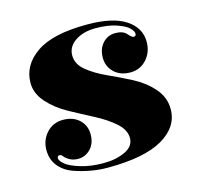

<svg xmlns="http://www.w3.org/2000/svg" viewBox="-80 -570 680 664"><g transform="rotate(-15 260.0 -238.5)"><path d="M490 -130Q490 -66 424.5 -28Q359 10 228 10Q169 10 108 -11Q77 -22 57.5 -45.5Q38 -69 38 -104Q38 -139 61 -164.5Q84 -190 120 -190Q156 -190 178 -169.5Q200 -149 200 -117Q200 -85 181.5 -65.5Q163 -46 136.5 -46Q110 -46 91 -65Q89 -67 88 -68.5Q87 -70 86 -71Q85 -72 84 -73Q80 -75 77 -75Q69 -75 69 -66Q69 -57 84.5 -44Q100 -31 136 -20Q172 -9 217.5 -9Q263 -9 295.5 -24.5Q328 -40 328 -69.5Q328 -99 299 -124.5Q270 -150 228.5 -171.5Q187 -193 145 -216Q103 -239 74 -271.5Q45 -304 45 -342Q45 -405 103.5 -446Q162 -487 286 -487Q378 -487 424 -456.5Q470 -426 470 -376Q470 -339 447 -313.5Q424 -288 388.5 -288Q353 -288 331 -309Q309 -330 309 -361.5Q309 -393 327 -413Q345 -433 372.5 -433Q400 -433 412.5 -418.5Q425 -404 431 -404Q440 -404 440 -413Q440 -422 428 -434Q416 -446 385.5 -456.5Q355 -467 311 -467Q267 -467 238 -447.5Q209 -428 209 -396.5Q209 -365 238 -341.5Q267 -318 308 -299.5Q349 -281 390.5 -259.5Q432 -238 461 -205Q490 -172 490 -130Z"/></g></svg>

Font: Elsie Swash Caps Black
Style: Regular
Weight: 900
Designer: Alejandro Inler
Foundry: Alejandro Inler
Version: 1.003